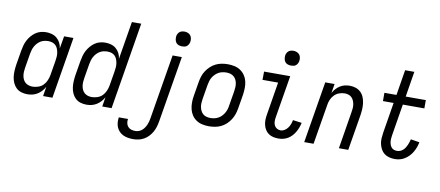

<svg xmlns="http://www.w3.org/2000/svg" viewBox="-80 -1055 3660 1598"><g transform="rotate(10 1750.0 -256.0)"><path d="M169 8Q142 8 117.5 0.5Q93 -7 75 -24Q57 -41 46.5 -64.5Q36 -88 32.5 -113.5Q29 -139 30.5 -166Q32 -193 36 -219L56 -339Q60 -362 66 -384.5Q72 -407 83 -428.5Q94 -450 110 -469Q126 -488 146 -502Q166 -516 189 -522Q212 -528 235 -528Q260 -528 284 -521Q308 -514 326 -498.5Q344 -483 355 -461.5Q366 -440 369 -415L387 -520H466L380 0H301L314 -80Q303 -60 287.5 -43Q272 -26 252.5 -14Q233 -2 211.5 3Q190 8 169 8ZM200 -62Q223 -62 247.5 -70Q272 -78 289.5 -95.5Q307 -113 317 -136.5Q327 -160 331 -183L351 -303Q354 -321 355.5 -339Q357 -357 354.5 -374Q352 -391 346 -407Q340 -423 328.5 -435Q317 -447 300.5 -452.5Q284 -458 266 -458Q250 -458 233 -454.5Q216 -451 201 -442Q186 -433 174 -420Q162 -407 153.5 -391.5Q145 -376 140.5 -360Q136 -344 133 -328L113 -208Q110 -191 109 -173.5Q108 -156 110.5 -139.5Q113 -123 120 -108Q127 -93 139 -82.5Q151 -72 167 -67Q183 -62 200 -62Z M669 8Q642 8 617.5 0.5Q593 -7 575 -24Q557 -41 546.5 -64.5Q536 -88 532.5 -113.5Q529 -139 530.5 -166Q532 -193 536 -219L556 -339Q560 -362 566 -384.5Q572 -407 583 -428.5Q594 -450 610 -469Q626 -488 646 -502Q666 -516 689 -522Q712 -528 735 -528Q760 -528 784 -521Q808 -514 826 -498.5Q844 -483 855 -461.5Q866 -440 869 -415L922 -735H1001L880 0H801L814 -80Q803 -60 787.5 -43Q772 -26 752.5 -14Q733 -2 711.5 3Q690 8 669 8ZM700 -62Q723 -62 747.5 -70Q772 -78 789.5 -95.5Q807 -113 817 -136.5Q827 -160 831 -183L851 -303Q854 -321 855.5 -339Q857 -357 854.5 -374Q852 -391 846 -407Q840 -423 828.5 -435Q817 -447 800.5 -452.5Q784 -458 766 -458Q750 -458 733 -454.5Q716 -451 701 -442Q686 -433 674 -420Q662 -407 653.5 -391.5Q645 -376 640.5 -360Q636 -344 633 -328L613 -208Q610 -191 609 -173.5Q608 -156 610.5 -139.5Q613 -123 620 -108Q627 -93 639 -82.5Q651 -72 667 -67Q683 -62 700 -62Z M1101 223Q1079 223 1057.5 219.5Q1036 216 1017.5 207.5Q999 199 984.5 184.5Q970 170 961.5 151.5Q953 133 951 111Q949 89 952 68L953 65H1030V66Q1027 84 1030.5 101Q1034 118 1045 130.5Q1056 143 1072.5 148Q1089 153 1106 153Q1121 153 1135.5 148Q1150 143 1161.5 133.5Q1173 124 1182 111Q1191 98 1197 84.5Q1203 71 1207 56.5Q1211 42 1213 28L1304 -520H1382L1289 39Q1285 62 1278.5 85Q1272 108 1260 129.5Q1248 151 1231 169.5Q1214 188 1192 200.5Q1170 213 1147 218Q1124 223 1101 223ZM1367 -608Q1353 -608 1339 -613Q1325 -618 1317 -629Q1309 -640 1306.5 -655Q1304 -670 1306 -685Q1308 -695 1313.5 -705Q1319 -715 1327.5 -721.5Q1336 -728 1346.5 -730.5Q1357 -733 1368 -733Q1382 -733 1396 -727.5Q1410 -722 1418.5 -711Q1427 -700 1429.5 -685Q1432 -670 1429 -655Q1427 -645 1421.5 -635Q1416 -625 1407.5 -618.5Q1399 -612 1388.5 -610Q1378 -608 1367 -608Z M1703 8Q1674 8 1646.5 2Q1619 -4 1596.5 -19Q1574 -34 1559 -56.5Q1544 -79 1537.5 -106Q1531 -133 1531 -161.5Q1531 -190 1536 -219L1556 -339Q1560 -364 1568 -389Q1576 -414 1591 -436.5Q1606 -459 1626 -477.5Q1646 -496 1670 -507.5Q1694 -519 1719.5 -523.5Q1745 -528 1770 -528Q1799 -528 1826.5 -522Q1854 -516 1876.5 -501Q1899 -486 1914.5 -463.5Q1930 -441 1936.5 -414Q1943 -387 1942.5 -358.5Q1942 -330 1938 -301L1918 -181Q1914 -156 1905.5 -131Q1897 -106 1882.5 -83.5Q1868 -61 1848 -42.5Q1828 -24 1804 -12.5Q1780 -1 1754 3.5Q1728 8 1703 8ZM1704 -62Q1720 -62 1737 -65.5Q1754 -69 1769.5 -77.5Q1785 -86 1797.5 -99Q1810 -112 1819 -127.5Q1828 -143 1833 -159.5Q1838 -176 1840 -192L1860 -312Q1863 -330 1864 -347.5Q1865 -365 1862.5 -381.5Q1860 -398 1852.5 -413Q1845 -428 1832.5 -438.5Q1820 -449 1804 -453.5Q1788 -458 1770 -458Q1754 -458 1736.5 -454.5Q1719 -451 1704 -442.5Q1689 -434 1676 -421Q1663 -408 1654 -392.5Q1645 -377 1640.5 -360.5Q1636 -344 1633 -328L1613 -208Q1610 -190 1609 -172.5Q1608 -155 1611 -138.5Q1614 -122 1621.5 -107Q1629 -92 1641 -81.5Q1653 -71 1669.5 -66.5Q1686 -62 1704 -62Z M2290 8Q2267 8 2245.5 3Q2224 -2 2206.5 -14.5Q2189 -27 2178 -45.5Q2167 -64 2162 -85.5Q2157 -107 2158 -130Q2159 -153 2163 -175L2208 -450H2076L2077 -520H2298L2239 -164Q2236 -146 2236 -128.5Q2236 -111 2243 -95.5Q2250 -80 2264.5 -71Q2279 -62 2297 -62Q2314 -62 2330 -72Q2346 -82 2357 -97Q2368 -112 2374.5 -129Q2381 -146 2384 -164L2459 -154Q2455 -134 2447.5 -114Q2440 -94 2429.5 -75.5Q2419 -57 2404 -40.5Q2389 -24 2370.5 -13Q2352 -2 2331.5 3Q2311 8 2290 8ZM2288 -608Q2274 -608 2260 -613Q2246 -618 2238 -629Q2230 -640 2227.5 -655Q2225 -670 2227 -685Q2229 -695 2234.5 -705Q2240 -715 2248.5 -721.5Q2257 -728 2267.5 -730.5Q2278 -733 2289 -733Q2303 -733 2317 -727.5Q2331 -722 2339.5 -711Q2348 -700 2350.5 -685Q2353 -670 2350 -655Q2348 -645 2342.5 -635Q2337 -625 2328.5 -618.5Q2320 -612 2309.5 -610Q2299 -608 2288 -608Z M2508 0 2594 -520H2673L2660 -442Q2670 -461 2685 -477.5Q2700 -494 2718.5 -506Q2737 -518 2758.5 -523Q2780 -528 2800 -528Q2827 -528 2851 -520Q2875 -512 2893 -495Q2911 -478 2920.5 -454.5Q2930 -431 2933.5 -405.5Q2937 -380 2935.5 -353.5Q2934 -327 2930 -301L2880 0H2801L2852 -312Q2855 -329 2856.5 -346Q2858 -363 2855.5 -379.5Q2853 -396 2846.5 -411Q2840 -426 2829 -437Q2818 -448 2802.5 -453Q2787 -458 2770 -458Q2747 -458 2723.5 -449.5Q2700 -441 2682.5 -423Q2665 -405 2655.5 -382.5Q2646 -360 2643 -337L2587 0Z M3274 8Q3250 8 3226.5 2Q3203 -4 3185 -18Q3167 -32 3156 -52.5Q3145 -73 3140 -96Q3135 -119 3136.5 -143.5Q3138 -168 3142 -193L3184 -450H3094V-520H3196L3231 -735H3309L3274 -520H3444V-450H3262L3218 -181Q3216 -168 3215 -154Q3214 -140 3215.5 -127Q3217 -114 3221.5 -102Q3226 -90 3234 -80.5Q3242 -71 3254.5 -66.5Q3267 -62 3280 -62Q3293 -62 3306.5 -67Q3320 -72 3330.5 -81.5Q3341 -91 3348.5 -102.5Q3356 -114 3361.5 -126.5Q3367 -139 3371 -151.5Q3375 -164 3378 -177L3452 -165Q3448 -144 3440.5 -123Q3433 -102 3421.5 -82Q3410 -62 3394 -45Q3378 -28 3358.5 -15.5Q3339 -3 3317.5 2.5Q3296 8 3274 8Z"/></g></svg>

Font: Iosevka Custom
Style: Italic
Weight: 400
Italic angle: -9°
Monospace: yes
Designer: Belleve Invis
Foundry: Belleve Invis
Version: Version 30.3.3; ttfautohint (v1.8.3)